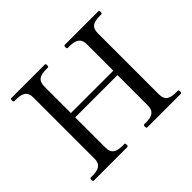

<svg xmlns="http://www.w3.org/2000/svg" viewBox="-157 -966 1201 1201"><g transform="rotate(-45 443.5 -365.5)"><path d="M814 -27C761 -27 729 -40 729 -95V-634C729 -688 758 -703 814 -703H828C834 -703 836 -708 836 -716C836 -725 835 -730 828 -730H531C526 -730 524 -725 524 -716C524 -708 526 -703 531 -703H546C598 -703 632 -689 632 -634V-401H257V-635C257 -689 286 -704 342 -704H356C362 -704 364 -709 364 -717C364 -725 363 -731 356 -731H59C54 -731 52 -725 52 -717C52 -709 54 -704 59 -704H74C126 -704 160 -690 160 -635V-96C160 -43 128 -28 74 -28H59C54 -28 52 -23 52 -14C52 -6 54 -1 59 -1H356C362 -1 364 -6 364 -14C364 -23 363 -28 356 -28H342C289 -28 257 -41 257 -96V-363H631V-95C631 -42 600 -27 546 -27H531C526 -27 524 -22 524 -14C524 -5 526 0 531 0H828C834 0 836 -5 836 -14C836 -22 835 -27 828 -27Z"/></g></svg>

Font: Shippori Mincho OTF Medium
Style: Regular
Weight: 500
Designer: FONTDASU
Foundry: FONTDASU / Google Inc. / but / Adobe
Version: Version 3.300;hotconv 1.0.109;makeotfexe 2.5.65596